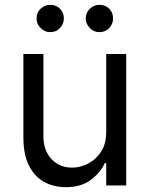

<svg xmlns="http://www.w3.org/2000/svg" viewBox="-20 -770 621 797"><path d="M420.9 -222.7V-545.9H503.9V0H420.9V-92.8H415Q395.5 -51.3 355.2 -22Q314.9 7.3 252.9 6.8Q201.7 6.8 162.1 -15.4Q122.6 -37.6 99.9 -83.5Q77.1 -129.4 77.1 -199.2V-545.9H160.2V-204.1Q160.2 -145 194.1 -109.4Q228 -73.7 280.3 -74.2Q311.5 -74.2 344 -90.1Q376.5 -106 398.7 -138.9Q420.9 -171.9 420.9 -222.7ZM188.5 -636.7Q166 -636.2 148.7 -653.6Q131.3 -670.9 131.8 -693.4Q131.3 -717.8 148.7 -733.9Q166 -750 188.5 -750Q212.9 -750 229 -733.9Q245.1 -717.8 245.1 -693.4Q245.1 -670.9 229 -653.6Q212.9 -636.2 188.5 -636.7ZM392.6 -636.7Q370.1 -636.2 353 -653.6Q335.9 -670.9 335.9 -693.4Q335.9 -717.8 353 -733.9Q370.1 -750 392.6 -750Q417 -750 433.3 -733.9Q449.7 -717.8 449.2 -693.4Q449.7 -670.9 433.3 -653.6Q417 -636.2 392.6 -636.7Z"/></svg>

Font: Inter
Style: Regular
Weight: 400
Designer: Rasmus Andersson
Foundry: rsms
Version: Version 4.000;git-8c9346024